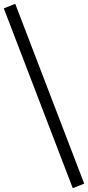

<svg xmlns="http://www.w3.org/2000/svg" viewBox="-27 -739 462 1008"><path d="M415 225 355 249 -7 -695 53 -719Z"/></svg>

Font: Strong
Style: Regular
Weight: 400
Designer: Roman Shchyukin (Gaslight Type Foundry)
Foundry: Cyreal (www.cyreal.org)
Version: Version 1.001